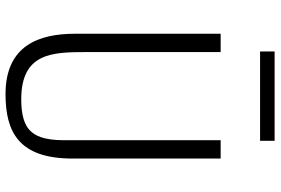

<svg xmlns="http://www.w3.org/2000/svg" viewBox="-172 -784 965 660"><g transform="rotate(90 310.0 -453.5)"><path d="M303 9.5C432.5 9.5 524.5 -35.5 524.5 -220.5V-730H461.5V-192C461.5 -120.5 445.5 -91 427 -73.5C408.5 -56 376 -44.5 321.5 -44.5C161.5 -44.5 158.5 -150 158.5 -268.5V-730H95.5V-229C95.5 -107.5 134.5 9.5 303 9.5ZM156.5 -865.5H463.5V-915.5H156.5Z"/></g></svg>

Font: Monaspace Argon ExtraLight
Style: Regular
Weight: 200
Designer: Riley Cran & the Lettermatic Team
Foundry: Lettermatic
Version: Version 1.000 (Monaspace Argon)